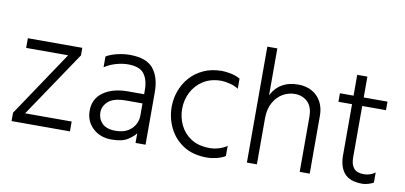

<svg xmlns="http://www.w3.org/2000/svg" viewBox="-68 -924 2433 1153"><g transform="rotate(10 1148.5 -347.5)"><path d="M387 -507V-461L117 -60H401V0H45V-51L311 -448H55V-507Z M801 -168V-320Q801 -385 773.5 -421Q746 -457 675 -457Q640 -457 601 -445.5Q562 -434 533 -414V-480Q559 -496 599 -505.5Q639 -515 676 -515Q777 -515 819.5 -463.5Q862 -412 862 -320V0H801V-59Q788 -40 754 -17.5Q720 5 655 5Q585 5 540.5 -37Q496 -79 496 -143Q496 -217 553.5 -257Q611 -297 702 -297H813V-241H702Q626 -241 593.5 -212Q561 -183 561 -145Q561 -105 587.5 -78Q614 -51 669 -51Q731 -51 766 -85Q801 -119 801 -168Z M1041 -251Q1041 -198 1063.5 -151.5Q1086 -105 1131 -76Q1176 -47 1245 -47Q1274 -47 1303 -56.5Q1332 -66 1349 -79V-17Q1330 -4 1298 4Q1266 12 1238 12Q1152 12 1094 -25.5Q1036 -63 1006.5 -123.5Q977 -184 977 -252Q977 -302 994 -349Q1011 -396 1044 -433.5Q1077 -471 1126 -493.5Q1175 -516 1238 -516Q1260 -516 1291 -510Q1322 -504 1349 -489V-427Q1327 -442 1296 -449.5Q1265 -457 1244 -457Q1180 -457 1134.5 -428Q1089 -399 1065 -352Q1041 -305 1041 -251Z M1480 0V-707H1541V0ZM1802 0V-335Q1802 -396 1771 -426Q1740 -456 1693 -456Q1654 -456 1619.5 -436Q1585 -416 1563 -376.5Q1541 -337 1541 -280H1514Q1514 -361 1537.5 -413Q1561 -465 1603 -490Q1645 -515 1702 -515Q1752 -515 1788 -494.5Q1824 -474 1843.5 -437.5Q1863 -401 1863 -354V0Z M2041 -143V-634H2103V-140Q2103 -98 2122 -75.5Q2141 -53 2184 -53Q2203 -53 2221.5 -59.5Q2240 -66 2252 -76V-14Q2239 -6 2219 -0.5Q2199 5 2185 5Q2108 5 2074.5 -34Q2041 -73 2041 -143ZM1958 -455V-507H2248V-455Z"/></g></svg>

Font: Hind Variable Light
Style: Regular
Weight: 300
Designer: Manushi Parikh, Satya Rajpurohit
Foundry: Indian Type Foundry
Version: Version 3.000